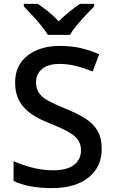

<svg xmlns="http://www.w3.org/2000/svg" viewBox="-20 -961 590 991"><path d="M505 -193Q505 -98 436 -44Q367 10 247 10Q189 10 137.5 0.5Q86 -9 50 -27V-129Q90 -111 144 -96.5Q198 -82 254 -82Q326 -82 362 -110Q398 -138 398 -185Q398 -218 381.5 -240.5Q365 -263 330 -282Q295 -301 238 -324Q185 -344 144.5 -371Q104 -398 81 -438Q58 -478 58 -536Q58 -624 122 -674Q186 -724 290 -724Q348 -724 397.5 -712.5Q447 -701 492 -681L458 -592Q417 -609 374.5 -620Q332 -631 287 -631Q228 -631 197 -605Q166 -579 166 -537Q166 -504 181 -481.5Q196 -459 229 -441Q262 -423 316 -401Q376 -377 418.5 -350.5Q461 -324 483 -286.5Q505 -249 505 -193ZM227 -781Q213 -804 191 -831Q169 -858 145 -883.5Q121 -909 103 -928V-941H175Q201 -924 229.5 -901Q258 -878 283 -851Q310 -878 338.5 -901Q367 -924 393 -941H466V-928Q448 -909 423.5 -883.5Q399 -858 376.5 -831Q354 -804 341 -781Z"/></svg>

Font: Noto Sans Myanmar Medium
Style: Regular
Weight: 500
Designer: Monotype Design Team
Foundry: Monotype Imaging Inc.
Version: Version 2.107; ttfautohint (v1.8.4.7-5d5b)